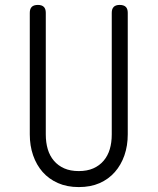

<svg xmlns="http://www.w3.org/2000/svg" viewBox="-20 -750 640 780"><path d="M101 -698Q101 -714 109 -722Q117 -730 134 -730Q150 -730 158 -722Q166 -714 166 -698V-204Q166 -171 174 -144Q182 -117 199 -97Q216 -77 241 -66Q266 -55 300 -55Q334 -55 359 -66Q384 -77 401 -97Q418 -117 426 -144Q434 -171 434 -204V-698Q434 -714 442 -722Q450 -730 466 -730Q483 -730 491 -722Q499 -714 499 -698V-204Q499 -158 485.5 -119Q472 -80 446.5 -51Q421 -22 384.5 -6Q348 10 300 10Q252 10 215 -6.5Q178 -23 153 -51.5Q128 -80 114.5 -119Q101 -158 101 -204Z"/></svg>

Font: Maple Mono ExtraLight
Style: Regular
Weight: 275
Monospace: yes
Designer: subframe7536
Version: Version 7.000